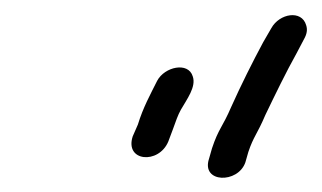

<svg xmlns="http://www.w3.org/2000/svg" viewBox="-20 -656 434 259"><path d="M311 -437 315 -451C322 -472 327 -475 338 -501C351 -528 366 -559 380 -584L390 -603C394 -610 395 -616 393 -622C387 -643 357 -638 346 -618L335 -599C321 -573 305 -541 292 -512C280 -484 275 -483 266 -456L262 -442C251 -409 301 -408 311 -437ZM207 -465 213 -481C217 -492 220 -501 224 -508C232 -522 245 -539 240 -553C234 -573 202 -566 192 -547C183 -529 173 -511 166 -488L159 -472C148 -438 194 -434 207 -465Z"/></svg>

Font: Electronic
Style: BookIt
Weight: 400
Version: Version 1.011